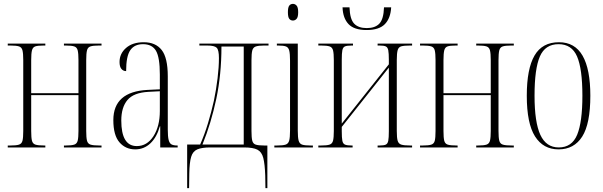

<svg xmlns="http://www.w3.org/2000/svg" viewBox="-20 -761 3113 991"><path d="M20 0V-10H35Q64 -10 78 -14.5Q92 -19 96 -34.5Q100 -50 100 -85V-451Q100 -485 96 -501Q92 -517 78 -521.5Q64 -526 35 -526H20V-536H214V-526H204Q175 -526 162 -521.5Q149 -517 145 -501Q141 -485 141 -451V-280H385V-451Q385 -485 381 -501Q377 -517 363 -521.5Q349 -526 320 -526H310V-536H504V-526H490Q461 -526 447 -521.5Q433 -517 429 -501Q425 -485 425 -451V-85Q425 -51 429 -35Q433 -19 447.5 -14.5Q462 -10 493 -10H504V0H310V-10H320Q349 -10 363 -14.5Q377 -19 381 -35Q385 -51 385 -85V-270H141V-85Q141 -50 145 -34.5Q149 -19 163 -14.5Q177 -10 209 -10H214V0Z M678 10Q628 10 596.5 -26.5Q565 -63 565 -141Q565 -288 742 -297L805 -300V-376Q805 -465 785 -499Q765 -533 718 -533Q674 -533 652.5 -502Q631 -471 631 -394Q616 -394 606.5 -405.5Q597 -417 597 -441Q597 -484 630.5 -513.5Q664 -543 722 -543Q783 -543 814.5 -503Q846 -463 846 -367V-92Q846 -56 850.5 -38.5Q855 -21 865.5 -15.5Q876 -10 895 -10H897V0H807V-109H805Q789 -52 756 -21Q723 10 678 10ZM686 -7Q739 -7 772 -58Q805 -109 805 -188V-290L747 -287Q670 -283 638 -245Q606 -207 606 -139Q606 -7 686 -7Z M946 210V-15H1013Q1036 -67 1053.5 -125Q1071 -183 1084 -241Q1096 -299 1103 -357Q1110 -415 1110 -461Q1110 -503 1098.5 -514.5Q1087 -526 1050 -526H1009V-536H1366V-526H1342Q1314 -526 1300 -521Q1286 -516 1282 -500Q1278 -484 1278 -450V-85Q1278 -51 1282 -35Q1286 -19 1300 -14.5Q1314 -10 1343 -10H1360V210H1350L1349 145Q1347 86 1339 54.5Q1331 23 1308.5 11.5Q1286 0 1240 0H1065Q1022 0 998.5 10Q975 20 966.5 49Q958 78 957 135L956 210ZM1025 -15H1238V-521H1123Q1123 -377 1096.5 -251.5Q1070 -126 1025 -15Z M1492 -655Q1480 -655 1473 -664Q1466 -673 1466 -698Q1466 -723 1473 -732Q1480 -741 1492 -741Q1503 -741 1511 -732Q1519 -723 1519 -698Q1519 -673 1511 -664Q1503 -655 1492 -655ZM1396 0V-10H1411Q1440 -10 1454 -14.5Q1468 -19 1472.5 -35Q1477 -51 1477 -86V-448Q1477 -483 1473 -499.5Q1469 -516 1456.5 -521Q1444 -526 1416 -526H1409V-536H1517V-86Q1517 -51 1521.5 -35Q1526 -19 1539.5 -14.5Q1553 -10 1582 -10H1595V0Z M1872 -606Q1808 -606 1779 -636.5Q1750 -667 1748 -723H1784Q1786 -662 1808 -639Q1830 -616 1873 -616Q1916 -616 1938 -639Q1960 -662 1962 -723H1999Q1996 -667 1966.5 -636.5Q1937 -606 1872 -606ZM1623 0V-10H1638Q1667 -10 1681 -14.5Q1695 -19 1699 -35Q1703 -51 1703 -85V-451Q1703 -485 1699 -501Q1695 -517 1681 -521.5Q1667 -526 1638 -526H1623V-536H1802V-526H1795Q1771 -526 1760.5 -521.5Q1750 -517 1747 -501.5Q1744 -486 1744 -453V-123L1987 -429V-453Q1987 -486 1984 -501.5Q1981 -517 1971 -521.5Q1961 -526 1940 -526H1929V-536H2107V-526H2097Q2066 -526 2051.5 -522Q2037 -518 2032.5 -502Q2028 -486 2028 -451V-85Q2028 -50 2032.5 -34.5Q2037 -19 2051.5 -14.5Q2066 -10 2097 -10H2107V0H1929V-10H1940Q1961 -10 1971 -14.5Q1981 -19 1984 -34.5Q1987 -50 1987 -84V-412L1744 -106V-84Q1744 -50 1747 -34.5Q1750 -19 1761 -14.5Q1772 -10 1794 -10H1800V0Z M2148 0V-10H2163Q2192 -10 2206 -14.5Q2220 -19 2224 -34.5Q2228 -50 2228 -85V-451Q2228 -485 2224 -501Q2220 -517 2206 -521.5Q2192 -526 2163 -526H2148V-536H2342V-526H2332Q2303 -526 2290 -521.5Q2277 -517 2273 -501Q2269 -485 2269 -451V-280H2513V-451Q2513 -485 2509 -501Q2505 -517 2491 -521.5Q2477 -526 2448 -526H2438V-536H2632V-526H2618Q2589 -526 2575 -521.5Q2561 -517 2557 -501Q2553 -485 2553 -451V-85Q2553 -51 2557 -35Q2561 -19 2575.5 -14.5Q2590 -10 2621 -10H2632V0H2438V-10H2448Q2477 -10 2491 -14.5Q2505 -19 2509 -35Q2513 -51 2513 -85V-270H2269V-85Q2269 -50 2273 -34.5Q2277 -19 2291 -14.5Q2305 -10 2337 -10H2342V0Z M2863 10Q2784 10 2741.5 -57Q2699 -124 2699 -267Q2699 -406 2739 -474.5Q2779 -543 2865 -543Q2947 -543 2987 -473.5Q3027 -404 3027 -267Q3027 -122 2985 -56Q2943 10 2863 10ZM2864 0Q2932 0 2959 -65.5Q2986 -131 2986 -267Q2986 -406 2958.5 -469.5Q2931 -533 2863 -533Q2794 -533 2766.5 -469.5Q2739 -406 2739 -267Q2739 -130 2769 -65Q2799 0 2864 0Z"/></svg>

Font: Noto Serif Display ExtraCondensed ExtraLight
Style: Regular
Weight: 200
Width: 2
Designer: Monotype Design Team
Foundry: Monotype Imaging Inc.
Version: Version 2.009